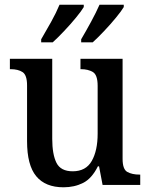

<svg xmlns="http://www.w3.org/2000/svg" viewBox="-20 -786 639 816"><path d="M250 10Q173 10 134 -37Q95 -84 95 -186V-423Q95 -467 76 -479.5Q57 -492 25 -492H22V-536H202V-196Q202 -130 220 -94Q238 -58 289 -58Q345 -58 370 -102Q395 -146 395 -218V-421Q395 -468 374.5 -480Q354 -492 325 -492H322V-536H501V-111Q501 -66 521.5 -55Q542 -44 572 -44H576V0H416L401 -79H396Q370 -27 333 -8.5Q296 10 250 10ZM325 -619Q345 -653 366.5 -692.5Q388 -732 403 -766H506V-756Q496 -739 472.5 -710.5Q449 -682 422 -653.5Q395 -625 374 -606H325ZM155 -619Q175 -653 197 -692.5Q219 -732 233 -766H336V-756Q326 -739 302.5 -710.5Q279 -682 252 -653.5Q225 -625 204 -606H155Z"/></svg>

Font: Noto Serif Khmer SemiCondensed Medium
Style: Regular
Weight: 500
Width: 4
Designer: Danh Hong and the Monotype Design Team
Foundry: Monotype Imaging Inc.
Version: Version 2.004; ttfautohint (v1.8.4.7-5d5b)